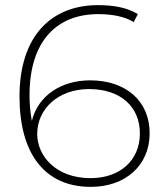

<svg xmlns="http://www.w3.org/2000/svg" viewBox="-20 -724 638 748"><path d="M333 -30C196 -30 125 -118 125 -202C125 -300 207 -377 327 -377C449 -377 525 -309 525 -204C525 -99 447 -30 333 -30ZM334 4C467 4 563 -78 563 -205C563 -330 471 -411 331 -411C220 -411 129 -353 104 -253C97 -291 95 -328 95 -353C95 -564 201 -669 363 -669C416 -669 465 -660 501 -638L517 -669C475 -695 421 -704 362 -704C180 -704 56 -584 56 -348C56 -129 151 4 334 4Z"/></svg>

Font: Montserrat-Alt1 ExtLt
Style: Regular
Weight: 200
Designer: Differentunic
Foundry: Differentunic
Version: Version 7.222